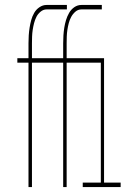

<svg xmlns="http://www.w3.org/2000/svg" viewBox="-20 -755 540 775"><path d="M95 0V-502H50V-520H95V-580Q95 -596 96 -612Q97 -628 99.5 -643.5Q102 -659 106 -674Q110 -689 118 -703Q126 -717 139.5 -726Q153 -735 168 -735H250V-717H168Q155 -717 144 -708Q133 -699 127 -687Q121 -675 117.5 -661.5Q114 -648 112 -634.5Q110 -621 109.5 -607.5Q109 -594 109 -580V-520H235V-580Q235 -596 236 -612Q237 -628 239.5 -643.5Q242 -659 246.5 -674Q251 -689 259 -703Q267 -717 280 -726Q293 -735 309 -735H391V-717H309Q295 -717 284.5 -708Q274 -699 267.5 -687Q261 -675 257.5 -661.5Q254 -648 252 -634.5Q250 -621 249.5 -607.5Q249 -594 249 -580V-520H400V-18H467V0H314V-18H387V-502H249V0H235V-502H109V0Z"/></svg>

Font: Iosevka SS18 Thin
Style: Regular
Weight: 100
Monospace: yes
Designer: Belleve Invis
Foundry: Belleve Invis
Version: Version 25.1.1; ttfautohint (v1.8.4)